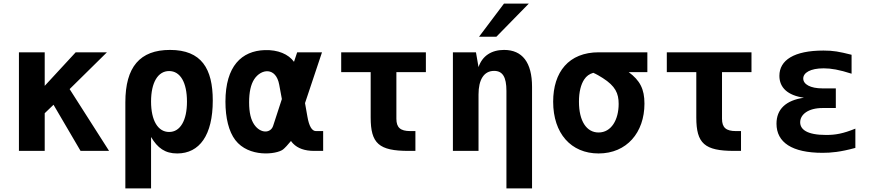

<svg xmlns="http://www.w3.org/2000/svg" viewBox="-20 -837 4856 1065"><path d="M85 0H228V-209L276.9 -255.9L426.8 0H585L366.2 -342.8L573.2 -546.9H399.9L228 -360.8V-546.9H85Z M675.3 208H817.9V-77.1C854 -16.1 895.5 14.2 962.9 14.2C1086.9 14.2 1160.2 -87.4 1160.2 -279.3C1160.2 -455.6 1098.1 -560.1 922.9 -560.1C756.3 -560.1 675.3 -465.8 675.3 -269.5ZM918 -105C856 -105 817.9 -168.5 817.9 -273.9C817.9 -379.4 856 -442.9 918 -442.9C980 -442.9 1017.1 -379.9 1017.1 -273.4C1017.1 -221.7 1008.3 -179.7 990.7 -149.9C973.1 -120.1 948.7 -105 918 -105Z M1722.7 0H1772.5V-109.9H1732.4C1710.4 -109.9 1694.3 -136.7 1685.1 -190.4L1671.9 -265.1L1766.1 -546.9H1628.4L1610.8 -494.1C1580.1 -536.6 1522 -561.5 1448.2 -559.1C1321.3 -554.7 1230.5 -471.7 1230.5 -272.9C1230.5 -183.1 1249 -107.4 1285.2 -60.1C1359.9 37.6 1513.7 20 1549.8 -7.8C1558.6 -14.6 1579.1 -36.1 1594.2 -55.2C1595.2 -52.2 1601.6 -44.9 1605.5 -41C1631.8 -13.7 1670.9 0 1722.7 0ZM1495.1 -139.2C1481.4 -96.7 1424.8 -95.2 1390.1 -146C1372.1 -172.4 1361.8 -210.9 1361.8 -269.5C1361.8 -325.7 1371.1 -368.2 1390.1 -397.5C1428.7 -456.5 1510.7 -466.3 1528.8 -367.2L1543.5 -287.6Z M2246.1 0H2284.2V-109.9H2255.9C2201.2 -109.9 2178.7 -129.4 2178.7 -178.2V-437H2342.3V-546.9H1872.6V-437H2036.1V-185.1C2036.1 -41 2082 0 2246.1 0Z M2637.2 -633.3H2733.4L2913.1 -816.9H2775.4ZM2789.1 208H2931.2V-355C2931.2 -491.2 2877 -560.1 2775.9 -560.1C2706.5 -560.1 2655.3 -527.3 2634.3 -464.8L2620.1 -546.9H2492.2V0H2634.3V-313C2634.3 -395 2664.1 -443.8 2720.7 -443.8C2768.1 -443.8 2789.1 -409.7 2789.1 -333Z M3300.3 14.2C3456.1 14.2 3554.7 -101.6 3554.7 -262.2C3554.7 -343.3 3529.8 -390.6 3467.3 -437H3570.8V-546.9H3301.3C3134.8 -546.9 3048.3 -437.5 3048.3 -272.9C3048.3 -96.7 3147.5 14.2 3300.3 14.2ZM3300.3 -102.1C3233.4 -102.1 3191.4 -165.5 3191.4 -272.9C3191.4 -327.1 3202.1 -368.7 3220.7 -396.5C3232.9 -415 3249 -426.8 3271 -433.1C3287.1 -426.3 3309.6 -413.1 3323.2 -404.3C3393.6 -359.4 3411.6 -319.3 3411.6 -260.7C3411.6 -172.9 3371.1 -102.1 3300.3 -102.1Z M4052.2 0H4090.3V-109.9H4062C4007.3 -109.9 3984.9 -129.4 3984.9 -178.2V-437H4148.4V-546.9H3678.7V-437H3842.3V-185.1C3842.3 -41 3888.2 0 4052.2 0Z M4542.5 10.7C4589.4 10.7 4641.1 6.3 4724.6 -16.6V-123.5C4656.2 -95.7 4614.3 -88.4 4562.5 -88.4C4455.1 -88.4 4418.5 -119.6 4418.5 -158.7C4418.5 -202.1 4463.4 -237.8 4542.5 -237.8H4616.2V-346.7H4542.5C4474.6 -346.7 4435.5 -369.6 4435.5 -401.4C4435.5 -433.1 4474.1 -458 4548.8 -458C4590.3 -458 4635.3 -450.2 4703.6 -428.2V-533.2C4633.8 -550.8 4602.1 -556.6 4547.9 -556.6C4383.8 -556.6 4303.2 -502.9 4303.2 -416.5C4303.2 -350.6 4349.6 -307.6 4439.5 -294.9C4338.9 -280.8 4287.1 -231 4287.1 -150.9C4287.1 -46.9 4373.5 10.7 4542.5 10.7Z"/></svg>

Font: Hack
Style: Bold
Weight: 700
Monospace: yes
Designer: Christopher Simpkins
Foundry: Christopher Simpkins
Version: Version 2.010